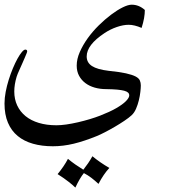

<svg xmlns="http://www.w3.org/2000/svg" viewBox="-44 -473 738 835"><path d="M251.5 217.8Q268.6 231.9 284.2 242.7Q299.8 253.4 318.4 265.1Q329.6 251 339.4 236.6Q349.1 222.2 357.9 206.5Q391.6 234.4 431.6 257.3Q418.9 271 407.2 288.1Q395.5 305.2 384.3 326.7Q369.1 312.5 353.5 300.5Q337.9 288.6 320.8 279.8Q303.7 300.3 283.7 342.8Q273.9 333 254.2 317.4Q234.4 301.8 206.5 284.2Q234.9 250 251.5 217.8ZM571.8 -351.6Q556.2 -358.4 542.2 -361.8Q528.3 -365.2 515.6 -365.2Q492.2 -365.2 463.9 -355.5Q435.5 -345.7 410.6 -329.1Q333 -277.8 333 -227.5Q333 -200.7 356 -185.8Q378.9 -170.9 428.7 -165Q476.1 -160.2 503.7 -154.1Q531.2 -147.9 545.7 -140.4Q560.1 -132.8 564.2 -123Q568.4 -113.3 568.4 -101.6Q568.4 -90.8 566.4 -73.2Q564.5 -55.7 559.8 -36.6Q555.2 -17.6 547.6 0Q540 17.6 528.3 28.3Q516.6 39.1 497.1 52.2Q477.5 65.4 455.8 78.1Q434.1 90.8 412.8 101.8Q391.6 112.8 377 118.7Q323.2 140.6 276.9 151.9Q230.5 163.1 186 163.1Q138.2 163.1 99.4 152.1Q60.5 141.1 33 118.4Q5.4 95.7 -9.5 60.5Q-24.4 25.4 -24.4 -22.9Q-24.4 -46.9 -19.3 -73.5Q-14.2 -100.1 -6.1 -126Q2 -151.9 12 -175.8Q22 -199.7 32 -217.8Q42 -235.8 51 -246.6Q60.1 -257.3 65.9 -257.3Q74.2 -257.3 74.2 -249.5Q74.2 -247.1 71 -239.3Q67.9 -231.4 63.2 -220.7Q58.6 -210 53 -197.3Q47.4 -184.6 42.2 -173.1Q37.1 -161.6 33.2 -152.6Q29.3 -143.6 28.3 -139.2Q18.1 -105 18.1 -75.2Q18.1 -41.5 30.8 -14.4Q43.5 12.7 67.1 32Q90.8 51.3 124.8 61.5Q158.7 71.8 201.7 71.8Q238.8 71.8 295.9 58.6Q350.1 45.9 391.6 29.8Q433.1 13.7 461.2 -2.4Q489.3 -18.6 503.7 -33.2Q518.1 -47.9 518.1 -58.1Q518.1 -65.4 512.9 -70.3Q507.8 -75.2 496.1 -78.4Q484.4 -81.5 465.1 -83.3Q445.8 -85 417.5 -85.4Q391.1 -85.4 367.9 -92Q344.7 -98.6 327.4 -111.6Q310.1 -124.5 299.8 -143.6Q289.6 -162.6 289.6 -187.5Q289.6 -216.3 303 -246.8Q316.4 -277.3 337.6 -306.9Q358.9 -336.4 385.7 -362.8Q412.6 -389.2 439.2 -409.2Q465.8 -429.2 489.5 -440.9Q513.2 -452.6 528.8 -452.6Q560.1 -452.6 585.9 -429.7Q585.9 -413.1 582.5 -393.8Q579.1 -374.5 571.8 -351.6Z"/></svg>

Font: HM XNiloofar
Style: Regular
Weight: 400
Designer: Hossein Movahhedian
Version: Version 2.8, 2015